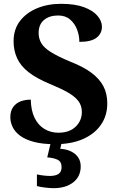

<svg xmlns="http://www.w3.org/2000/svg" viewBox="-20 -744 619 1004"><path d="M268 10Q201 10 155.5 -2.5Q110 -15 83.5 -35.5Q57 -56 45.5 -81Q34 -106 34 -130Q34 -164 49 -184.5Q64 -205 88 -214Q112 -223 141 -223Q142 -166 161 -127.5Q180 -89 212.5 -69.5Q245 -50 285 -50Q343 -50 375.5 -81.5Q408 -113 408 -158Q408 -192 389.5 -216Q371 -240 334 -261Q297 -282 241 -305Q171 -334 129.5 -366.5Q88 -399 69.5 -439.5Q51 -480 51 -528Q51 -590 84 -633.5Q117 -677 173 -700.5Q229 -724 299 -724Q372 -724 419 -706.5Q466 -689 489.5 -661.5Q513 -634 513 -604Q513 -569 485 -547Q457 -525 395 -525Q395 -558 383 -589.5Q371 -621 346.5 -642Q322 -663 284 -663Q238 -663 210 -639.5Q182 -616 182 -571Q182 -543 195.5 -519Q209 -495 245.5 -472Q282 -449 349 -421Q418 -394 460 -362Q502 -330 521.5 -291.5Q541 -253 541 -203Q541 -139 507.5 -91Q474 -43 413 -16.5Q352 10 268 10ZM260 240Q244 240 217.5 237Q191 234 173 229V168Q191 172 209.5 174Q228 176 241 176Q270 176 286 165.5Q302 155 302 130Q302 101 280.5 91Q259 81 227 79L248 -9H305L295 34Q328 36 352 48Q376 60 389 79.5Q402 99 402 126Q402 179 363 209.5Q324 240 260 240Z"/></svg>

Font: Noto Serif Myanmar
Style: Regular
Weight: 400
Designer: Ben Mitchell and the Monotype Design Team
Foundry: Monotype Imaging Inc.
Version: Version 2.106